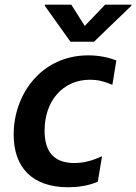

<svg xmlns="http://www.w3.org/2000/svg" viewBox="-20 -789 582 820"><path d="M284.4 -769.2H172.2L171.5 -764.2L280.9 -610.8H381.4L540.8 -764.2L541.5 -769.2H429L342 -678.3ZM271.7 10.7C310.4 10.7 355.8 5 397.7 -12.8L415.8 -121.8C373.9 -102.6 337.4 -92.7 297.9 -92.7C210.6 -92.7 170.1 -140.6 170.5 -231.2C170.1 -356.2 247.2 -448.5 364.7 -448.5C395.6 -448.5 422.6 -442.5 459.9 -426.8L476.9 -530.5C442.1 -544.7 400.6 -552.6 356.9 -552.6C157.7 -552.6 38.4 -387.4 38.4 -214.5C38.4 -74.2 116.8 10.7 271.7 10.7Z"/></svg>

Font: TID UI Semi Bold
Style: Italic
Weight: 600
Italic angle: -9.39999°
Designer: The TID Project Authors
Foundry: Bakken & Bæck
Version: Version 1.001;hotconv 1.0.109;makeotfexe 2.5.65596